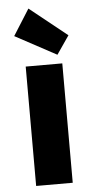

<svg xmlns="http://www.w3.org/2000/svg" viewBox="-57 -860 435 894"><g transform="rotate(-5 160.5 -413.0)"><path d="M246 -558V0H75V-558ZM34 -704 111 -826 286 -686 227 -600Z"/></g></svg>

Font: Fz Poppins
Style: Bold
Weight: 700
Designer: Ninad Kale (Devanagari), Jonny Pinhorn (Latin)
Foundry: Indian Type Foundry
Version: Vit hóa bi Vntype.Com & FontZin.Com